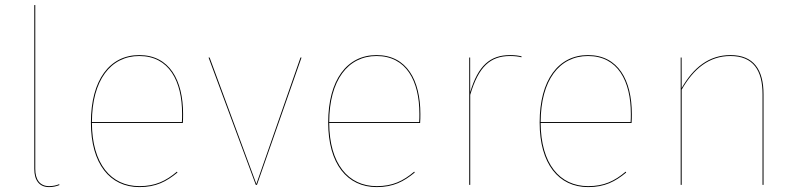

<svg xmlns="http://www.w3.org/2000/svg" viewBox="-20 -751 3241 780"><path d="M179.6 9.1C194.9 9.1 209.1 5.9 221.2 0.9L220.6 -2.8C208.6 2.2 194.6 5.2 179.7 5.2C141.2 5.2 123.3 -22.1 123.3 -64.9V-730.6L119.3 -730.3V-64.8C119.3 -18.7 139.3 9.1 179.6 9.1Z M723.8 -287.6C723.8 -424.5 669.1 -527.2 545.6 -527.2C425.6 -527.2 349.3 -426 349.3 -253.2C349.3 -85.2 426.7 9.1 546.4 9.1C613.4 9.1 655.8 -13 700.9 -50.1L698.8 -53.6C653.8 -15.7 611.1 5.2 546.4 5.2C430.8 5.2 354.1 -85.7 353.4 -251.4H722.7C723.7 -265.1 723.8 -273.6 723.8 -287.6ZM718.9 -255.1H353.4C353.9 -425 429.1 -523.4 545.8 -523.4C667 -523.4 719.8 -421.6 719.8 -288.4C719.8 -275.4 719.8 -267.6 718.9 -255.1Z M1204.9 -517.2H1200.7L1021.5 -3.7L831.6 -517.2H827.3L1019.2 0H1023.9Z M1687.8 -287.6C1687.8 -424.5 1633.1 -527.2 1509.6 -527.2C1389.6 -527.2 1313.3 -426 1313.3 -253.2C1313.3 -85.2 1390.7 9.1 1510.4 9.1C1577.4 9.1 1619.8 -13 1664.9 -50.1L1662.8 -53.6C1617.8 -15.7 1575.1 5.2 1510.4 5.2C1394.8 5.2 1318.1 -85.7 1317.4 -251.4H1686.7C1687.7 -265.1 1687.8 -273.6 1687.8 -287.6ZM1682.9 -255.1H1317.4C1317.9 -425 1393.1 -523.4 1509.8 -523.4C1631 -523.4 1683.8 -421.6 1683.8 -288.4C1683.8 -275.4 1683.8 -267.6 1682.9 -255.1Z M2052.4 -527.2C1971.3 -527.2 1922.7 -484.8 1890.1 -376.7L1890 -517.2H1886.3V0H1890.3V-365.8C1924.1 -480.1 1971.4 -523.4 2052.4 -523.4C2072.2 -523.4 2085.4 -521.4 2098.4 -518.3L2098.8 -522.1C2086 -525.1 2072.7 -527.2 2052.4 -527.2Z M2546.8 -287.6C2546.8 -424.5 2492.1 -527.2 2368.6 -527.2C2248.6 -527.2 2172.3 -426 2172.3 -253.2C2172.3 -85.2 2249.7 9.1 2369.4 9.1C2436.4 9.1 2478.8 -13 2523.9 -50.1L2521.8 -53.6C2476.8 -15.7 2434.1 5.2 2369.4 5.2C2253.8 5.2 2177.1 -85.7 2176.4 -251.4H2545.7C2546.7 -265.1 2546.8 -273.6 2546.8 -287.6ZM2541.9 -255.1H2176.4C2176.9 -425 2252.1 -523.4 2368.8 -523.4C2490 -523.4 2542.8 -421.6 2542.8 -288.4C2542.8 -275.4 2542.8 -267.6 2541.9 -255.1Z M2947.4 -527.2C2860.5 -527.2 2797 -476.5 2749.3 -393.2L2749 -517.2H2745.3V0H2749.3V-386.7C2797.3 -471.6 2860.7 -523.4 2947.3 -523.4C3039.9 -523.4 3077.8 -465.5 3077.8 -367.9V0H3081.8V-368.1C3081.8 -467.4 3042.3 -527.2 2947.4 -527.2Z"/></svg>

Font: Fira Sans Four
Style: Regular
Weight: 100
Designer: Carrois Corporate & Edenspiekermann AG
Foundry: Carrois Corporate GbR & Edenspiekermann AG
Version: Version 4.203;PS 004.203;hotconv 1.0.88;makeotf.lib2.5.64775